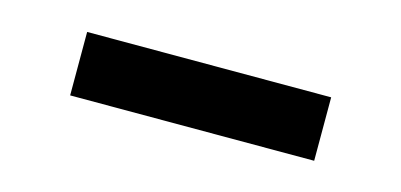

<svg xmlns="http://www.w3.org/2000/svg" viewBox="-28 -758 556 266"><g transform="rotate(15 250.0 -624.5)"><path d="M425 -670V-579H75V-670Z"/></g></svg>

Font: Work Sans SemiBold
Style: Regular
Weight: 600
Designer: Wei Huang
Foundry: Wei Huang
Version: Version 2.010; ttfautohint (v1.8.3)